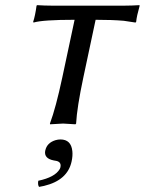

<svg xmlns="http://www.w3.org/2000/svg" viewBox="-20 -482 565 749"><path d="M215.8 62Q257.3 62 262.2 107.4Q264.2 126 259.3 147.9Q243.7 221.2 151.9 243.2Q142.1 245.6 132.3 247.1Q126.5 238.3 129.4 223.1Q194.3 209.5 212.9 177.7Q215.3 173.3 215.8 169.9Q220.2 148.4 196.3 145Q192.9 144.5 190.4 144Q151.4 136.7 156.2 106.9Q156.7 105.5 156.7 105Q163.1 75.2 196.3 64.9Q206.1 62 215.8 62ZM271 -404.8Q146.5 -404.8 110.8 -394L109.4 -397Q117.2 -419.9 122.6 -460L125 -461.9Q154.8 -460 179.7 -460H467.8Q493.2 -460 523.4 -461.9L524.9 -460Q513.2 -418.9 511.2 -397L508.8 -394Q508.8 -394 462.9 -400.9Q418 -404.8 353 -404.8L305.2 -180.2Q280.3 -63 276.9 0L274.4 2.9Q272.5 2.9 226.1 0L175.3 2.9L174.8 0Q197.8 -61.5 223.1 -180.2Z"/></svg>

Font: Linux Biolinum Capitals O
Style: Italic Samll Caps
Weight: 400
Italic angle: -12°
Designer: Philipp H. Poll
Foundry: Philipp H. Poll
Version: Version 0.6.2